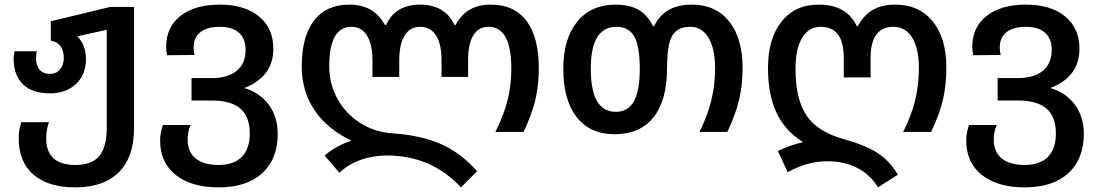

<svg xmlns="http://www.w3.org/2000/svg" viewBox="-20 -571 4760 831"><path d="M61 28Q61 -10 72 -42H192Q180 -11 180 28Q180 143 307 143Q378 143 410 104Q442 65 442 -18V-442L315 -414Q352 -375 352 -316Q352 -248 309 -207.5Q266 -167 195 -167Q120 -167 79.5 -206Q39 -245 39 -318Q39 -329 43 -349H139Q136 -336 136 -318Q136 -286 152 -268.5Q168 -251 195 -251Q223 -251 239.5 -270Q256 -289 256 -320Q256 -354 241 -372.5Q226 -391 200 -395V-479L457 -541H560V-15Q560 109 494.5 174.5Q429 240 306 240Q189 240 125 185Q61 130 61 28Z M673 37Q673 4 685 -30H805Q792 0 792 32Q792 87 827 115Q862 143 926 143Q992 143 1026.5 108Q1061 73 1061 7Q1061 -65 1021 -100.5Q981 -136 896 -136H809V-233H896Q967 -233 1005 -265Q1043 -297 1043 -355Q1043 -404 1014 -429.5Q985 -455 931 -455Q877 -455 847.5 -432Q818 -409 818 -365Q818 -351 822 -333L703 -332Q699 -354 699 -368Q699 -453 761 -502Q823 -551 931 -551Q1039 -551 1101 -500Q1163 -449 1163 -360Q1163 -298 1130.5 -255.5Q1098 -213 1037 -190Q1105 -170 1143.5 -117.5Q1182 -65 1182 8Q1182 117 1115 178.5Q1048 240 926 240Q809 240 741 186.5Q673 133 673 37Z M1654 102Q1593 102 1539.5 121.5Q1486 141 1449 177L1385 102Q1434 60 1501 38Q1394 -14 1340 -96Q1286 -178 1286 -283Q1286 -413 1339 -482Q1392 -551 1492 -551Q1545 -551 1583 -529.5Q1621 -508 1646 -463H1651Q1691 -551 1799 -551Q1851 -551 1889 -529Q1927 -507 1947 -463H1952Q1998 -551 2104 -551Q2207 -551 2259.5 -479.5Q2312 -408 2312 -277Q2312 -201 2297 -138.5Q2282 -76 2246 0H2124Q2160 -71 2176.5 -136Q2193 -201 2193 -274Q2193 -455 2094 -455Q2051 -455 2028.5 -418Q2006 -381 2006 -311V-238H1891V-310Q1891 -381 1867 -418Q1843 -455 1799 -455Q1755 -455 1731.5 -417.5Q1708 -380 1708 -310V-238H1592V-311Q1592 -379 1568.5 -417Q1545 -455 1501 -455Q1405 -455 1405 -284Q1405 -207 1441 -142.5Q1477 -78 1539.5 -38.5Q1602 1 1678 6Q1799 14 1886 51.5Q1973 89 2045 170L1975 240Q1847 102 1654 102Z M2418 -273Q2418 -403 2478 -477Q2538 -551 2645 -551Q2704 -551 2743 -529Q2782 -507 2806 -458H2811Q2834 -505 2874.5 -528Q2915 -551 2974 -551Q3078 -551 3136 -478Q3194 -405 3194 -278Q3194 -202 3179 -139Q3164 -76 3128 0H3007Q3042 -69 3058.5 -135.5Q3075 -202 3075 -277Q3075 -360 3046.5 -407.5Q3018 -455 2968 -455Q2929 -455 2907 -437Q2885 -419 2876 -380Q2867 -341 2867 -275Q2867 -137 2808.5 -63.5Q2750 10 2640 10Q2534 10 2476 -64Q2418 -138 2418 -273ZM2749 -274Q2749 -370 2725.5 -412.5Q2702 -455 2648 -455Q2537 -455 2537 -273Q2537 -87 2645 -87Q2698 -87 2723.5 -132.5Q2749 -178 2749 -274Z M3561 127Q3517 127 3475.5 138.5Q3434 150 3389 174L3347 83Q3372 70 3396 61.5Q3420 53 3456 44Q3379 -3 3341.5 -81.5Q3304 -160 3304 -276Q3304 -404 3362.5 -477.5Q3421 -551 3523 -551Q3645 -551 3688 -458H3693Q3719 -506 3758 -528.5Q3797 -551 3854 -551Q3958 -551 4017 -478.5Q4076 -406 4076 -278Q4076 -202 4061 -139Q4046 -76 4010 0H3889Q3924 -69 3940.5 -135.5Q3957 -202 3957 -277Q3957 -361 3928 -408Q3899 -455 3847 -455Q3748 -455 3748 -319V-236H3632V-319Q3632 -388 3607 -421.5Q3582 -455 3532 -455Q3481 -455 3452 -407.5Q3423 -360 3423 -274Q3423 -142 3470.5 -71.5Q3518 -1 3628 30Q3723 56 3776.5 90Q3830 124 3866 185L3780 240Q3748 186 3691.5 156.5Q3635 127 3561 127Z M4162 37Q4162 4 4174 -30H4294Q4281 0 4281 32Q4281 87 4316 115Q4351 143 4415 143Q4481 143 4515.5 108Q4550 73 4550 7Q4550 -65 4510 -100.5Q4470 -136 4385 -136H4298V-233H4385Q4456 -233 4494 -265Q4532 -297 4532 -355Q4532 -404 4503 -429.5Q4474 -455 4420 -455Q4366 -455 4336.5 -432Q4307 -409 4307 -365Q4307 -351 4311 -333L4192 -332Q4188 -354 4188 -368Q4188 -453 4250 -502Q4312 -551 4420 -551Q4528 -551 4590 -500Q4652 -449 4652 -360Q4652 -298 4619.5 -255.5Q4587 -213 4526 -190Q4594 -170 4632.5 -117.5Q4671 -65 4671 8Q4671 117 4604 178.5Q4537 240 4415 240Q4298 240 4230 186.5Q4162 133 4162 37Z"/></svg>

Font: Noto Sans Georgian Medium
Style: Regular
Weight: 500
Designer: Monotype Design team
Foundry: Monotype Imaging Inc.
Version: Version 1.000